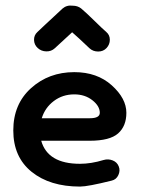

<svg xmlns="http://www.w3.org/2000/svg" viewBox="-20 -676 523 708"><path d="M275 12Q164 12 96.5 -42.5Q29 -97 29 -195Q29 -292 94.5 -351Q160 -410 254 -410Q338 -410 392 -361.5Q446 -313 446 -260Q446 -211 415.5 -184Q385 -157 311 -157H132Q156 -72 275 -72Q316 -72 362 -86Q379 -91 395.5 -84.5Q412 -78 418 -62Q424 -47 416.5 -30.5Q409 -14 392 -10Q304 12 275 12ZM182 -498Q169 -486 150.5 -486.5Q132 -487 119 -499Q106 -511 105.5 -528.5Q105 -546 118 -558Q130 -570 145.5 -584Q161 -598 180 -616Q199 -634 210 -644Q226 -658 248 -655Q266 -655 279 -645Q297 -630 327.5 -600Q358 -570 372 -558Q385 -547 385 -529.5Q385 -512 373 -499Q361 -486 342 -486Q323 -486 310 -498Q267 -539 246 -557ZM254 -328Q211 -328 178.5 -303.5Q146 -279 134 -240H311Q348 -240 348 -260Q348 -285 320.5 -306.5Q293 -328 254 -328Z"/></svg>

Font: Hoogli
Style: Bold
Weight: 700
Designer: Anand Singh Naorem
Foundry: Brand New Type
Version: Version 1.00 b007